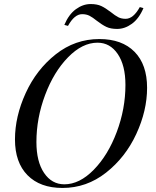

<svg xmlns="http://www.w3.org/2000/svg" viewBox="-20 -915 769 949"><path d="M471 -722Q583 -722 645 -659Q707 -596 707 -481Q707 -368 653.5 -252.5Q600 -137 504 -61.5Q408 14 289 14Q178 14 116 -49Q54 -112 54 -226Q54 -339 107 -455Q160 -571 255.5 -646.5Q351 -722 471 -722ZM160 -213Q160 -116 198 -60Q236 -4 298 -4Q373 -4 443.5 -76Q514 -148 557 -262.5Q600 -377 600 -495Q600 -592 562 -648Q524 -704 462 -704Q387 -704 316.5 -632Q246 -560 203 -445.5Q160 -331 160 -213ZM528 -855Q549 -838 564.5 -830Q580 -822 601 -822Q639 -822 671 -880L689 -875Q667 -823 632 -797.5Q597 -772 559 -772Q527 -772 506 -782Q485 -792 459 -812Q438 -829 422.5 -837Q407 -845 386 -845Q348 -845 316 -787L298 -792Q320 -844 355 -869.5Q390 -895 428 -895Q460 -895 481 -885Q502 -875 528 -855Z"/></svg>

Font: Playfair Display
Style: Italic
Weight: 400
Italic angle: -14°
Designer: Claus Eggers Sørensen
Foundry: Claus Eggers Sørensen
Version: Version 1.200; ttfautohint (v1.6)